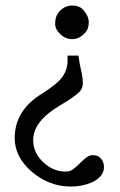

<svg xmlns="http://www.w3.org/2000/svg" viewBox="-20 -669 434 695"><path d="M198.2 -545.4Q179.7 -563 179.7 -581.8Q179.7 -600.6 184.8 -611.8Q189.9 -623 198.2 -630.9Q216.8 -648.9 241.2 -648.9Q266.1 -648.9 278.8 -635.7Q301.3 -612.3 301.3 -588.4Q301.3 -564 288.3 -550.5Q275.4 -537.1 264.4 -532.2Q253.4 -527.3 241 -527.3Q228.5 -527.3 217.5 -532.2Q206.5 -537.1 198.2 -545.4ZM264.2 -467.8Q267.1 -440.9 273.4 -414.8Q279.8 -388.7 279.8 -368.2Q279.8 -347.7 266.4 -335.2Q252.9 -322.8 233.2 -309.8Q213.4 -296.9 189.9 -282.7Q166.5 -268.6 146.5 -251Q100.1 -209.5 100.1 -162.1Q100.1 -116.2 136.2 -82Q172.4 -47.9 217.8 -47.9Q233.9 -47.9 245.8 -57.1Q257.8 -66.4 268.8 -77.6Q279.8 -88.9 291.5 -98.1Q303.2 -107.4 315.2 -107.4Q327.1 -107.4 334 -104Q340.8 -100.6 345.7 -94.7Q356.4 -82.5 356.4 -64.2Q356.4 -45.9 344.2 -31.7Q332 -17.6 313.5 -9.3Q277.8 6.3 236.8 6.3Q195.8 6.3 160.4 -7.8Q125 -22 96.7 -45.9Q33.2 -100.1 33.2 -168.9Q33.2 -268.1 128.9 -328.1Q188.5 -365.2 206.5 -391.6Q224.6 -418 224.6 -448.7V-467.8Z"/></svg>

Font: RadleyRegular
Style: Regular
Weight: 400
Designer: vernon adams
Foundry: vernon adams
Version: Version 1.000;PS 001.001;hotconv 1.0.56